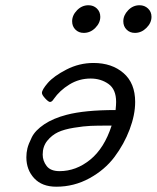

<svg xmlns="http://www.w3.org/2000/svg" viewBox="-20 -703 595 729"><path d="M80.1 -106Q80.1 -123 84 -139.4Q87.9 -155.8 100.8 -181.9Q113.8 -208 147.9 -231Q182.1 -253.9 232.9 -267.1Q301.8 -285.2 418.9 -285.2Q420.9 -305.2 420.9 -315.9Q420.9 -363.8 391.8 -384.3Q362.8 -404.8 324.2 -404.8Q280.3 -404.8 243.7 -382.3Q207 -359.9 184.1 -327.1Q177.2 -315.9 169.9 -315.9Q164.1 -315.9 151.6 -329.3Q139.2 -342.8 139.2 -350.1Q139.2 -362.3 161.6 -388.2Q184.1 -414.1 232.4 -439Q280.8 -463.9 335 -463.9Q404.8 -463.9 449 -425.5Q493.2 -387.2 493.2 -315.9Q493.2 -267.1 472.2 -211.4Q451.2 -155.8 414.6 -106.9Q377.9 -58.1 319.6 -26.1Q261.2 5.9 193.8 5.9Q139.6 5.9 109.9 -26.1Q80.1 -58.1 80.1 -106ZM142.1 -116.2Q142.1 -92.3 157 -72.8Q171.9 -53.2 206.1 -53.2Q269 -53.2 322.5 -96.7Q376 -140.1 403.8 -226.1H386.2Q349.1 -226.1 324 -225.1Q298.8 -224.1 261 -218Q223.1 -211.9 200 -200.9Q176.8 -189.9 159.4 -168.5Q142.1 -147 142.1 -116.2ZM253.9 -622.1Q253.9 -645 272.5 -664.1Q291 -683.1 315.9 -683.1Q335 -683.1 347.9 -670.7Q360.8 -658.2 360.8 -639.2Q360.8 -616.2 342 -597.2Q323.2 -578.1 297.9 -578.1Q278.8 -578.1 266.4 -590.6Q253.9 -603 253.9 -622.1ZM448.2 -622.1Q448.2 -645 466.6 -664.1Q484.9 -683.1 509.8 -683.1Q528.8 -683.1 542 -670.7Q555.2 -658.2 555.2 -639.2Q555.2 -616.2 536.1 -597.2Q517.1 -578.1 492.2 -578.1Q473.1 -578.1 460.7 -590.6Q448.2 -603 448.2 -622.1Z"/></svg>

Font: CMU Concrete
Style: Italic
Weight: 500
Italic angle: -14.04°
Version: Version 0.7.0